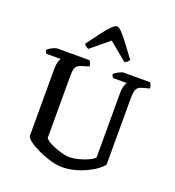

<svg xmlns="http://www.w3.org/2000/svg" viewBox="-167 -1099 1122 1230"><g transform="rotate(20 393.5 -484.0)"><path d="M394 0Q357 0 313 -13Q269 -26 229 -45Q189 -64 162.5 -83.5Q136 -103 134 -117V-568Q134 -605 140.5 -624.5Q147 -644 152 -648H55Q52 -653 48 -657.5Q44 -662 43 -671Q49 -678 61.5 -685.5Q74 -693 87 -698.5Q100 -704 106 -704H327Q332 -699 336.5 -689.5Q341 -680 341 -666L297 -653Q275 -647 264 -637Q253 -627 249.5 -610.5Q246 -594 246 -567V-144Q255 -131 276.5 -119Q298 -107 324 -97.5Q350 -88 374.5 -82Q399 -76 414 -76Q445 -76 480 -85Q515 -94 543.5 -107.5Q572 -121 583 -134V-568Q583 -606 590.5 -625.5Q598 -645 602 -648H509Q505 -652 501.5 -657.5Q498 -663 497 -671Q503 -678 515 -685.5Q527 -693 540 -698.5Q553 -704 559 -704H739Q744 -699 748.5 -689.5Q753 -680 753 -666L708 -654Q688 -649 677.5 -639.5Q667 -630 663 -611.5Q659 -593 659 -559V-113Q650 -99 625 -79.5Q600 -60 563.5 -42Q527 -24 483.5 -12Q440 0 394 0ZM295 -769Q285 -773 276.5 -780Q268 -787 265 -794Q304 -847 333.5 -886Q363 -925 384.5 -946.5Q406 -968 419 -968Q433 -968 454.5 -945.5Q476 -923 505.5 -883.5Q535 -844 572 -794Q568 -789 560.5 -780.5Q553 -772 541 -769L418 -871Z"/></g></svg>

Font: Texturina Medium 12pt Medium
Style: Regular
Weight: 500
Version: Version 1.002